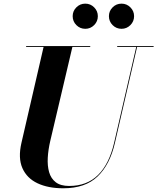

<svg xmlns="http://www.w3.org/2000/svg" viewBox="-20 -998 846 1033"><path d="M566 -910.9Q566 -938.6 585.9 -958.5Q605.8 -978.4 633.9 -978.4Q661.6 -978.4 681.5 -958.5Q701.4 -938.6 701.4 -910.9Q701.4 -882.8 681.5 -862.9Q661.6 -843 633.9 -843Q605.8 -843 585.9 -862.9Q566 -882.8 566 -910.9ZM371 -910.9Q371 -938.6 390.9 -958.5Q410.8 -978.4 438.9 -978.4Q466.6 -978.4 486.5 -958.5Q506.4 -938.6 506.4 -910.9Q506.4 -882.8 486.5 -862.9Q466.6 -843 438.9 -843Q410.8 -843 390.9 -862.9Q371 -882.8 371 -910.9ZM120.5 -750H465.5V-745.5H369.5L250.5 -240Q239.5 -193 237 -149.8Q234.5 -106.5 244.2 -72Q254 -37.5 280 -17.5Q306 2.5 352.5 2.5Q447.5 2.5 507.5 -56.5Q567.5 -115.5 594 -230L713 -745.5H610.5V-750H806.5V-745.5H717.5L598.5 -230Q571.5 -112.5 505.2 -48.8Q439 15 320.5 15Q239 15 181.8 -12Q124.5 -39 100.5 -93.5Q76.5 -148 95.5 -230L214.5 -745.5H120.5Z"/></svg>

Font: Bodoni* 36pt
Style: Bold Italic
Weight: 700
Italic angle: -13°
Version: Version 2.3